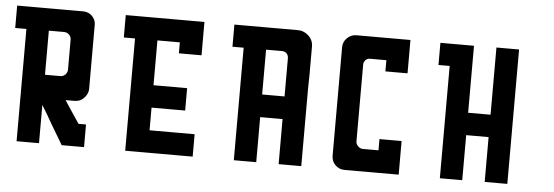

<svg xmlns="http://www.w3.org/2000/svg" viewBox="-41 -954 2215 767"><g transform="rotate(5 1066.5 -570.0)"><path d="M315.4 -345.7Q315.4 -345.7 315.4 -345.7Q315.4 -345.7 315.4 -344.7Q315.4 -344.7 315.4 -328.1Q315.4 -311.5 315.4 -299.8Q315.4 -299.8 281.2 -299.8Q248 -299.8 225.6 -299.8Q225.6 -299.8 211.9 -323.2Q198.2 -346.7 179.7 -377Q168 -397.5 156.2 -418Q144.5 -437.5 134.8 -453.1Q134.8 -453.1 134.8 -429.7Q134.8 -406.2 134.8 -376Q134.8 -355.5 134.8 -335Q134.8 -315.4 134.8 -299.8Q134.8 -299.8 120.1 -299.8Q112.3 -299.8 101.6 -299.8Q67.4 -299.8 44.9 -299.8Q44.9 -299.8 44.9 -369.1Q44.9 -437.5 44.9 -526.4Q44.9 -585.9 44.9 -645.5Q44.9 -705.1 44.9 -750Q44.9 -750 28.3 -750Q11.7 -750 0 -750Q0 -750 0 -753.9Q0 -757.8 0 -764.6Q0 -772.5 0 -784.2Q0 -817.4 0 -839.8Q0 -839.8 16.6 -839.8Q34.2 -839.8 44.9 -839.8Q44.9 -839.8 79.1 -839.8Q112.3 -839.8 134.8 -839.8Q134.8 -839.8 140.6 -839.8Q146.5 -839.8 179.7 -839.8Q194.3 -839.8 214.8 -839.8Q235.4 -839.8 264.6 -839.8Q286.1 -839.8 300.8 -825.2Q315.4 -810.5 315.4 -790Q315.4 -790 315.4 -775.4Q315.4 -760.7 315.4 -751Q315.4 -751 315.4 -741.2Q315.4 -732.4 315.4 -676.8Q315.4 -652.3 315.4 -617.2Q315.4 -583 315.4 -534.2Q315.4 -522.5 310.5 -512.7Q306.6 -503.9 298.8 -496.1Q291 -488.3 282.2 -484.4Q272.5 -480.5 260.7 -480.5Q260.7 -480.5 248 -480.5Q234.4 -480.5 225.6 -480.5Q225.6 -480.5 248 -446.3Q270.5 -413.1 285.2 -390.6Q285.2 -390.6 295.9 -390.6Q307.6 -390.6 315.4 -390.6Q315.4 -390.6 315.4 -374Q315.4 -357.4 315.4 -345.7ZM224.6 -721.7Q224.6 -734.4 216.8 -742.2Q208 -751 196.3 -751Q196.3 -751 172.9 -751Q150.4 -751 134.8 -751Q134.8 -751 134.8 -723.6Q134.8 -697.3 134.8 -662.1Q134.8 -638.7 134.8 -615.2Q134.8 -591.8 134.8 -574.2Q134.8 -574.2 138.7 -574.2Q140.6 -574.2 142.6 -574.2Q150.4 -574.2 195.3 -574.2Q208 -574.2 216.8 -583Q224.6 -591.8 224.6 -603.5Q224.6 -603.5 224.6 -609.4Q224.6 -614.3 224.6 -644.5Q224.6 -658.2 224.6 -676.8Q224.6 -695.3 224.6 -721.7Z M751 -389.6Q690.4 -389.6 570.3 -389.6Q570.3 -419.9 570.3 -480.5Q615.2 -480.5 705.1 -480.5Q705.1 -509.8 705.1 -570.3Q660.2 -570.3 570.3 -570.3Q570.3 -629.9 570.3 -750Q600.6 -750 660.2 -750Q660.2 -735.4 660.2 -706.1Q690.4 -706.1 751 -706.1Q751 -720.7 751 -750Q751 -750 751 -750Q751 -780.3 751 -839.8Q690.4 -839.8 570.3 -839.8Q541 -839.8 480.5 -839.8Q465.8 -839.8 435.5 -839.8Q435.5 -825.2 435.5 -802.7Q435.5 -780.3 435.5 -750Q450.2 -750 480.5 -750Q480.5 -690.4 480.5 -570.3Q480.5 -540 480.5 -480.5Q480.5 -419.9 480.5 -299.8Q510.7 -299.8 570.3 -299.8Q570.3 -299.8 570.3 -299.8Q630.9 -299.8 751 -299.8Q751 -330.1 751 -389.6Z M1095.7 -480.5Q1095.7 -480.5 1062.5 -480.5Q1028.3 -480.5 1005.9 -480.5Q1005.9 -480.5 1005.9 -452.1Q1005.9 -424.8 1005.9 -389.6Q1005.9 -365.2 1005.9 -341.8Q1005.9 -318.4 1005.9 -299.8Q1005.9 -299.8 991.2 -299.8Q983.4 -299.8 972.7 -299.8Q938.5 -299.8 916 -299.8Q916 -299.8 916 -369.1Q916 -438.5 916 -527.3Q916 -586.9 916 -646.5Q916 -706.1 916 -751Q916 -751 899.4 -751Q882.8 -751 871.1 -751Q871.1 -751 871.1 -754.9Q871.1 -757.8 871.1 -765.6Q871.1 -773.4 871.1 -784.2Q871.1 -817.4 871.1 -839.8Q871.1 -839.8 887.7 -839.8Q905.3 -839.8 916 -839.8Q916 -839.8 924.8 -839.8Q934.6 -839.8 988.3 -839.8Q1011.7 -839.8 1044.9 -839.8Q1079.1 -839.8 1126 -839.8Q1150.4 -839.8 1168.9 -822.3Q1187.5 -804.7 1187.5 -779.3Q1187.5 -779.3 1187.5 -770.5Q1187.5 -762.7 1187.5 -756.8Q1187.5 -756.8 1187.5 -721.7Q1187.5 -687.5 1187.5 -664.1Q1187.5 -664.1 1186.5 -608.4Q1186.5 -552.7 1186.5 -480.5Q1186.5 -432.6 1186.5 -384.8Q1186.5 -336.9 1186.5 -299.8Q1186.5 -299.8 1152.3 -299.8Q1118.2 -299.8 1095.7 -299.8Q1095.7 -299.8 1095.7 -327.1Q1095.7 -355.5 1095.7 -390.6Q1095.7 -414.1 1095.7 -438.5Q1095.7 -461.9 1095.7 -480.5ZM1095.7 -571.3Q1095.7 -571.3 1095.7 -577.1Q1095.7 -584 1095.7 -624Q1095.7 -640.6 1095.7 -666Q1095.7 -690.4 1095.7 -724.6Q1095.7 -735.4 1088.9 -743.2Q1081.1 -751 1070.3 -751Q1070.3 -751 1045.9 -751Q1022.5 -751 1005.9 -751Q1005.9 -751 1005.9 -725.6Q1005.9 -724.6 1005.9 -723.6Q1005.9 -696.3 1005.9 -660.2Q1005.9 -636.7 1005.9 -612.3Q1005.9 -588.9 1005.9 -571.3Q1005.9 -571.3 1021.5 -571.3Q1028.3 -571.3 1040 -571.3Q1073.2 -571.3 1095.7 -571.3Z M1577.1 -299.8Q1577.1 -299.8 1549.8 -299.8Q1522.5 -299.8 1487.3 -299.8Q1462.9 -299.8 1439.5 -299.8Q1416 -299.8 1397.5 -299.8Q1397.5 -299.8 1394.5 -299.8Q1394.5 -299.8 1392.6 -299.8Q1387.7 -299.8 1359.4 -299.8Q1337.9 -299.8 1322.3 -315.4Q1307.6 -330.1 1307.6 -352.5Q1307.6 -352.5 1307.6 -359.4Q1307.6 -362.3 1307.6 -367.2Q1307.6 -381.8 1307.6 -390.6Q1307.6 -390.6 1307.6 -404.3Q1307.6 -418 1307.6 -446.3Q1307.6 -501 1307.6 -572.3Q1307.6 -620.1 1307.6 -667Q1307.6 -714.8 1307.6 -751Q1307.6 -751 1307.6 -755.9Q1307.6 -759.8 1307.6 -787.1Q1307.6 -808.6 1323.2 -824.2Q1338.9 -839.8 1360.4 -839.8Q1360.4 -839.8 1374 -839.8Q1388.7 -839.8 1397.5 -839.8Q1397.5 -839.8 1424.8 -839.8Q1453.1 -839.8 1488.3 -839.8Q1511.7 -839.8 1536.1 -839.8Q1559.6 -839.8 1577.1 -839.8Q1577.1 -839.8 1577.1 -806.6Q1577.1 -773.4 1577.1 -751Q1577.1 -751 1577.1 -734.4Q1577.1 -716.8 1577.1 -706.1Q1577.1 -706.1 1543.9 -706.1Q1510.7 -706.1 1488.3 -706.1Q1488.3 -706.1 1488.3 -722.7Q1488.3 -740.2 1488.3 -751Q1488.3 -751 1480.5 -751Q1471.7 -751 1422.9 -751Q1412.1 -751 1405.3 -744.1Q1397.5 -736.3 1397.5 -725.6Q1397.5 -725.6 1397.5 -712.9Q1397.5 -699.2 1397.5 -620.1Q1397.5 -585.9 1397.5 -536.1Q1397.5 -487.3 1397.5 -418Q1397.5 -406.2 1406.2 -398.4Q1414.1 -389.6 1425.8 -389.6Q1425.8 -389.6 1449.2 -389.6Q1472.7 -389.6 1488.3 -389.6Q1488.3 -389.6 1488.3 -407.2Q1488.3 -423.8 1488.3 -434.6Q1488.3 -434.6 1522.5 -434.6Q1555.7 -434.6 1577.1 -434.6Q1577.1 -434.6 1577.1 -418Q1577.1 -401.4 1577.1 -389.6Q1577.1 -389.6 1577.1 -356.4Q1577.1 -322.3 1577.1 -299.8Z M1921.9 -480.5Q1921.9 -419.9 1921.9 -300.8Q1952.1 -300.8 2012.7 -300.8Q2012.7 -480.5 2012.7 -839.8Q1982.4 -839.8 1921.9 -839.8Q1921.9 -750 1921.9 -570.3Q1892.6 -570.3 1832 -570.3Q1832 -659.2 1832 -838.9Q1802.7 -838.9 1742.2 -838.9Q1742.2 -838.9 1742.2 -838.9Q1727.5 -838.9 1697.3 -838.9Q1697.3 -824.2 1697.3 -801.8Q1697.3 -779.3 1697.3 -750Q1711.9 -750 1742.2 -750Q1742.2 -599.6 1742.2 -299.8Q1772.5 -299.8 1832 -299.8Q1832 -360.4 1832 -480.5Q1862.3 -480.5 1921.9 -480.5Z"/></g></svg>

Font: Reach
Style: Fill
Weight: 400
Designer: Billy Harris
Version: Version 1.0